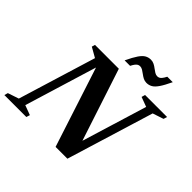

<svg xmlns="http://www.w3.org/2000/svg" viewBox="-234 -1087 1304 1304"><g transform="rotate(45 417.5 -435.5)"><path d="M583 -109.5 543.5 -75 711.5 -624 641.5 -650 649 -676H860.5L852.5 -650L774 -624L582 3H468.5L269.5 -609L295.5 -618.5L122.5 -52L192.5 -26L184.5 0H-26.5L-19 -26L60 -52.5L231.5 -612.5L161 -652.5L168 -676H397ZM720.5 -870.5Q695.5 -817.5 676.2 -789.5Q657 -761.5 638.2 -751Q619.5 -740.5 597 -740.5Q580 -740.5 565.5 -748Q551 -755.5 538 -765.5Q525 -775.5 512.5 -783Q500 -790.5 487.5 -790.5Q479 -790.5 471.2 -787Q463.5 -783.5 455.2 -773.5Q447 -763.5 437 -744H384.5Q409.5 -797 428.8 -825Q448 -853 466.8 -863.5Q485.5 -874 508 -874Q525 -874 539.8 -866.5Q554.5 -859 567.2 -849Q580 -839 592.5 -831.5Q605 -824 617.5 -824Q626 -824 633.8 -827.5Q641.5 -831 649.8 -841Q658 -851 668 -870.5Z"/></g></svg>

Font: Newsreader 16pt 16pt
Style: Bold Italic
Weight: 700
Italic angle: -17°
Version: Version 1.003